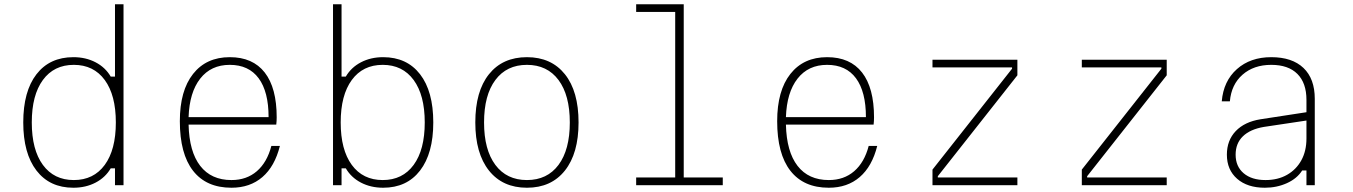

<svg xmlns="http://www.w3.org/2000/svg" viewBox="-20 -868 6340 900"><path d="M324 12Q213 12 151 -68.5Q89 -149 89 -294Q89 -440 151 -520Q213 -600 324 -600Q382 -600 428 -576Q474 -552 499 -509H519V-848H559V0H519V-79H499Q474 -36 428 -12Q382 12 324 12ZM326 -24Q419 -24 471 -95Q523 -166 523 -294Q523 -422 471 -493Q419 -564 326 -564Q233 -564 181 -493Q129 -422 129 -294Q129 -166 181 -95Q233 -24 326 -24Z M1292 -184Q1268 -88 1210 -38Q1152 12 1065 12Q947 12 885 -67.5Q823 -147 823 -300Q823 -443 885 -521.5Q947 -600 1057 -600Q1165 -600 1221 -528Q1277 -456 1277 -318Q1277 -310 1276.5 -301Q1276 -292 1275 -284H864Q867 -157 918.5 -90.5Q970 -24 1065 -24Q1136 -24 1184 -65.5Q1232 -107 1252 -184ZM1057 -564Q969 -564 918.5 -499.5Q868 -435 864 -319H1239Q1239 -438 1192.5 -501Q1146 -564 1057 -564Z M1776 12Q1718 12 1672 -12Q1626 -36 1601 -79H1581V0H1541V-848H1581V-509H1601Q1626 -552 1672 -576Q1718 -600 1776 -600Q1887 -600 1949 -520Q2011 -440 2011 -294Q2011 -149 1949 -68.5Q1887 12 1776 12ZM1774 -24Q1867 -24 1919 -95Q1971 -166 1971 -294Q1971 -422 1919 -493Q1867 -564 1774 -564Q1681 -564 1629 -493Q1577 -422 1577 -294Q1577 -166 1629 -95Q1681 -24 1774 -24Z M2450 12Q2336 12 2272 -68.5Q2208 -149 2208 -294Q2208 -440 2272 -520Q2336 -600 2450 -600Q2564 -600 2628 -520Q2692 -440 2692 -294Q2692 -149 2628 -68.5Q2564 12 2450 12ZM2450 -24Q2545 -24 2598 -95Q2651 -166 2651 -294Q2651 -422 2598 -493Q2545 -564 2450 -564Q2355 -564 2302 -493Q2249 -422 2249 -294Q2249 -166 2302 -95Q2355 -24 2450 -24Z M2962 -848H3185V-36H3368V0H2962V-36H3145V-812H2962Z M4092 -184Q4068 -88 4010 -38Q3952 12 3865 12Q3747 12 3685 -67.5Q3623 -147 3623 -300Q3623 -443 3685 -521.5Q3747 -600 3857 -600Q3965 -600 4021 -528Q4077 -456 4077 -318Q4077 -310 4076.5 -301Q4076 -292 4075 -284H3664Q3667 -157 3718.5 -90.5Q3770 -24 3865 -24Q3936 -24 3984 -65.5Q4032 -107 4052 -184ZM3857 -564Q3769 -564 3718.5 -499.5Q3668 -435 3664 -319H4039Q4039 -438 3992.5 -501Q3946 -564 3857 -564Z M4351 -588H4749V-515L4376 -42V-36H4749V0H4351V-73L4724 -546V-552H4351Z M5051 -588H5449V-515L5076 -42V-36H5449V0H5051V-73L5424 -546V-552H5051Z M6084 -69Q6060 -31 6012.5 -9.5Q5965 12 5909 12Q5827 12 5779 -30Q5731 -72 5731 -143Q5731 -210 5772.5 -253.5Q5814 -297 5889 -309L6104 -342V-400Q6104 -479 6061.5 -521.5Q6019 -564 5939 -564Q5857 -564 5804.5 -518Q5752 -472 5745 -393H5707Q5715 -488 5778 -544Q5841 -600 5939 -600Q6037 -600 6090 -549.5Q6143 -499 6143 -405V0H6104V-69ZM5772 -143Q5772 -88 5809.5 -56Q5847 -24 5912 -24Q5970 -24 6013 -48.5Q6056 -73 6080 -116.5Q6104 -160 6104 -219V-303L5904 -273Q5840 -262 5806 -229Q5772 -196 5772 -143Z"/></svg>

Font: Martian Mono Thin
Style: Regular
Weight: 100
Monospace: yes
Designer: Roman Shamin
Foundry: Evil Martians
Version: Version 1.000; ttfautohint (v1.8.4.7-5d5b)